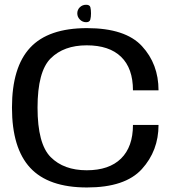

<svg xmlns="http://www.w3.org/2000/svg" viewBox="-20 -802 768 826"><path d="M354 4.5Q518.5 4.5 590.2 -74.5Q662 -153.5 662 -264.5H552Q552 -170.5 500.8 -120Q449.5 -69.5 353 -69.5Q254.5 -69.5 198 -126.2Q141.5 -183 141.5 -339Q141.5 -494.5 198 -550.8Q254.5 -607 353 -607Q450 -607 501 -557.5Q552 -508 552 -413.5H662Q662 -526.5 590.5 -603.8Q519 -681 354 -681Q188 -681 109.8 -597Q31.5 -513 31.5 -339Q31.5 -164.5 110 -80Q188.5 4.5 354 4.5ZM350.5 -706.5Q365.5 -706.5 368.5 -717.8Q371.5 -729 371.5 -744.5Q371.5 -760 368.8 -770.8Q366 -781.5 350.5 -781.5Q334.5 -781.5 323.5 -770.8Q312.5 -760 312.5 -744.5Q312.5 -729 323.8 -717.8Q335 -706.5 350.5 -706.5Z"/></svg>

Font: Anybody SemiExpanded
Style: Regular
Weight: 400
Width: 6
Designer: Tyler Finck
Foundry: Etcetera Type Company
Version: Version 1.113;gftools[0.9.25]